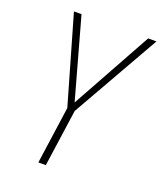

<svg xmlns="http://www.w3.org/2000/svg" viewBox="-128 -766 719 850"><g transform="rotate(20 231.0 -341.0)"><path d="M461.9 -682.1 227.1 -269 189 0H153.8L191.9 -270L73.2 -682.1H108.9L213.9 -304.2L422.9 -682.1Z"/></g></svg>

Font: Fira Sans Compressed UltraLight
Style: Italic
Weight: 200
Width: 3
Italic angle: -8°
Designer: Carrois Corporate & Edenspiekermann AG
Foundry: Carrois Corporate GbR & Edenspiekermann AG
Version: Version 4.203;PS 004.203;hotconv 1.0.88;makeotf.lib2.5.64775